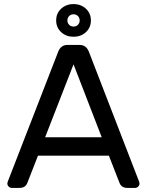

<svg xmlns="http://www.w3.org/2000/svg" viewBox="-20 -920 720 940"><path d="M16 0ZM166 -158 114 -25Q105 0 75 0H38Q29 0 22.5 -6.5Q16 -13 16 -22Q16 -27 20 -36L265 -667Q278 -700 310 -700H370Q402 -700 415 -667L659 -36Q663 -27 663 -22Q663 -13 656.5 -6.5Q650 0 641 0H604Q574 0 565 -25L513 -158ZM478 -248 340 -605 201 -248ZM425 -820Q425 -785 400.5 -762.5Q376 -740 340 -740Q304 -740 279.5 -762.5Q255 -785 255 -820Q255 -855 279.5 -877.5Q304 -900 340 -900Q376 -900 400.5 -877.5Q425 -855 425 -820ZM370 -820Q370 -833 361.5 -841.5Q353 -850 340 -850Q327 -850 318.5 -841.5Q310 -833 310 -820Q310 -807 318.5 -798.5Q327 -790 340 -790Q353 -790 361.5 -798.5Q370 -807 370 -820Z"/></svg>

Font: Hezaedrus
Style: Regular
Weight: 400
Designer: Hubert & Fischer
Foundry: Hubert & Fischer
Version: Version 1.10;September 3, 2019;FontCreator 11.5.0.2425 64-bi